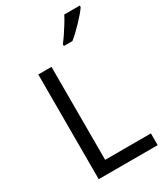

<svg xmlns="http://www.w3.org/2000/svg" viewBox="-228 -1039 980 1134"><g transform="rotate(-30 262.0 -472.0)"><path d="M97 0V-714H187V-80H499V0ZM513 -944V-934Q504 -920 487 -900Q470 -880 449.5 -858.5Q429 -837 408.5 -817.5Q388 -798 370 -784H312V-796Q327 -815 344.5 -841Q362 -867 379 -894.5Q396 -922 407 -944Z"/></g></svg>

Font: Noto Sans Georgian
Style: Regular
Weight: 400
Designer: Monotype Design Team, Akaki Razmadze
Foundry: Google LLC
Version: Version 2.002